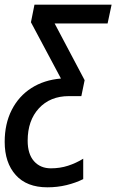

<svg xmlns="http://www.w3.org/2000/svg" viewBox="-49 -559 496 819"><path d="M153 240Q65 240 18 187.5Q-29 135 -29 46Q-29 -31 1 -90Q31 -149 85 -183.5Q139 -218 211 -224L83 -464L98 -539H427L410 -459H184L312 -217L298 -149H245Q165 -149 117 -97Q69 -45 69 41Q69 98 96 128.5Q123 159 168 159Q207 159 241 148Q275 137 306 118V205Q274 221 235 230.5Q196 240 153 240Z"/></svg>

Font: Noto Sans Condensed Medium
Style: Italic
Weight: 500
Width: 3
Italic angle: -12°
Designer: Monotype Design Team
Foundry: Monotype Imaging Inc.
Version: Version 2.013; ttfautohint (v1.8.4.7-5d5b)